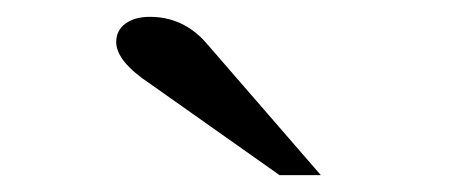

<svg xmlns="http://www.w3.org/2000/svg" viewBox="-20 -768 540 228"><path d="M159 -668Q118 -695 118 -718Q118 -732 129 -740Q140 -748 158 -748Q197 -748 224 -718L361 -560H312Z"/></svg>

Font: Fahkwang SemiBold
Style: Regular
Weight: 600
Designer: Suppakit Chalermlarp | Katatrad Co.,Ltd.
Foundry: Cadson Demak Co.,Ltd.
Version: Version 1.000; ttfautohint (v1.6)